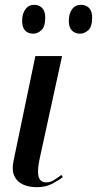

<svg xmlns="http://www.w3.org/2000/svg" viewBox="-20 -769 403 798"><path d="M133 9Q101 9 76 -2Q51 -13 39.5 -37.5Q28 -62 37 -104L127 -536H238L146 -115Q134 -63 140 -37Q146 -11 172 -11Q189 -11 205 -21Q221 -31 235 -42L241 -33Q225 -20 197.5 -5.5Q170 9 133 9ZM313 -629Q292 -629 279 -642Q266 -655 266 -682Q266 -712 279.5 -730.5Q293 -749 317 -749Q337 -749 350 -736Q363 -723 363 -696Q363 -658 347 -643.5Q331 -629 313 -629ZM118 -629Q97 -629 84.5 -642Q72 -655 72 -682Q72 -712 85.5 -730.5Q99 -749 122 -749Q142 -749 155 -736Q168 -723 168 -696Q168 -658 152 -643.5Q136 -629 118 -629Z"/></svg>

Font: Noto Serif Display Medium
Style: Italic
Weight: 500
Italic angle: -12°
Designer: Monotype Design Team
Foundry: Monotype Imaging Inc.
Version: Version 2.009